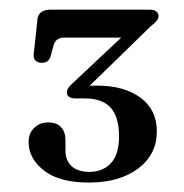

<svg xmlns="http://www.w3.org/2000/svg" viewBox="-20 -720 380 396"><path d="M154 -532.5 149 -540.5Q156 -542 163.5 -542.8Q171 -543.5 179 -543.5Q236 -543.5 269.8 -518.5Q303.5 -493.5 303.5 -449Q303.5 -401.5 265 -372.5Q226.5 -343.5 163 -343.5Q102.5 -343.5 70.8 -368.2Q39 -393 39 -427Q39 -445 50.5 -456.2Q62 -467.5 79.5 -467.5Q96.5 -467.5 105.8 -457.8Q115 -448 115 -431V-408.5Q115 -389 127.8 -377.2Q140.5 -365.5 165 -365.5Q191.5 -365.5 208.5 -383.2Q225.5 -401 225.5 -438.5Q225.5 -479 208.2 -498Q191 -517 155 -517H136Q127.5 -517 122.8 -520Q118 -523 118 -529Q118 -534 120.8 -538.5Q123.5 -543 130.5 -549L253 -664L256 -642.5H113Q95.5 -642.5 91 -628L84.5 -604.5Q83 -598 78.5 -594.2Q74 -590.5 66.5 -590.5Q58 -590.5 53.2 -595Q48.5 -599.5 49.5 -608.5L57.5 -682Q58.5 -690 65.2 -695Q72 -700 84 -700H289.5Q298 -700 302.5 -696.2Q307 -692.5 307 -686.5Q307 -682 303.2 -677.2Q299.5 -672.5 290.5 -665.5Z"/></svg>

Font: Fraunces 10pt
Style: Regular
Weight: 400
Version: Version 1.000;[b76b70a41]